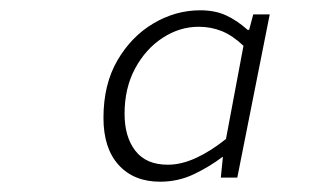

<svg xmlns="http://www.w3.org/2000/svg" viewBox="-20 -751 640 373"><path d="M291 -398Q240 -398 210.5 -430.5Q181 -463 181 -522Q181 -587 208 -633.5Q235 -680 278 -705.5Q321 -731 369 -731Q398 -731 419.5 -721Q441 -711 461 -693H464L472 -723H504L441 -406H409L413 -446H412Q387 -427 356.5 -412.5Q326 -398 291 -398ZM306 -431Q332 -431 360.5 -444Q389 -457 419 -481L453 -662Q432 -682 411 -690.5Q390 -699 366 -699Q329 -699 296 -677.5Q263 -656 242.5 -618Q222 -580 222 -530Q222 -485 243 -458Q264 -431 306 -431Z"/></svg>

Font: Source Code Pro ExtraLight Light
Style: Italic
Weight: 300
Italic angle: -11°
Monospace: yes
Version: Version 1.016;hotconv 1.0.116;makeotfexe 2.5.65601